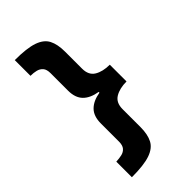

<svg xmlns="http://www.w3.org/2000/svg" viewBox="-278 -865 1063 1063"><g transform="rotate(-45 253.5 -333.5)"><path d="M430 -271Q376 -271 341 -250Q306 -229 306 -178V-37Q306 19 287.5 55Q269 91 219.5 108Q170 125 76 125V3Q100 2 120 -2.5Q140 -7 152.5 -21.5Q165 -36 165 -65V-207Q165 -264 195 -294Q225 -324 280 -333V-339Q224 -348 194.5 -378Q165 -408 165 -464V-601Q165 -630 152.5 -644.5Q140 -659 120 -664Q100 -669 76 -669V-792Q170 -792 219.5 -775Q269 -758 287.5 -722Q306 -686 306 -629V-495Q306 -444 341 -423Q376 -402 430 -402Z"/></g></svg>

Font: Noto Sans Bengali ExtraBold
Style: Regular
Weight: 800
Designer: Jelle Bosma - Monotype Design Team
Foundry: Monotype Imaging Inc.
Version: Version 2.003; ttfautohint (v1.8.4.7-5d5b)